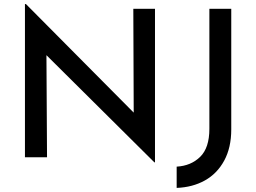

<svg xmlns="http://www.w3.org/2000/svg" viewBox="-20 -769 1253 939"><path d="M735 25 176 -530 207 -520 210 0H102V-749H107L659 -193L634 -200L632 -726H738V25ZM1111 -136Q1111 -47 1076.5 16.5Q1042 80 982 113.5Q922 147 844 150V46Q914 42 959 -2Q1004 -46 1004 -139V-726H1111Z"/></svg>

Font: Josefin Sans Medium
Style: Regular
Weight: 500
Designer: Santiago Orozco
Foundry: Typemade
Version: Version 2.001